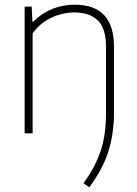

<svg xmlns="http://www.w3.org/2000/svg" viewBox="-20 -568 584 818"><path d="M336 212.5Q386.5 143 409 74.5Q431.5 6 431.5 -83V-370Q431.5 -447.5 396.5 -481.2Q361.5 -515 297 -515Q248 -515 200 -493.2Q152 -471.5 119 -426V0H85V-540H115L118 -475.5H122Q157 -511.5 202.2 -529.8Q247.5 -548 298.5 -548Q465.5 -548 465.5 -369.5V-66.5Q461.5 21.5 437.8 89.2Q414 157 360.5 230Z"/></svg>

Font: Encode Sans Thin
Style: Regular
Weight: 250
Designer: Multiple Designers
Foundry: Impallari Type
Version: Version 2.000